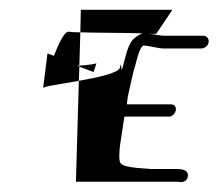

<svg xmlns="http://www.w3.org/2000/svg" viewBox="-20 -385 446 392"><path d="M77 -276 68 -205C69 -209 104 -213 141 -220L142 -249L138 -251H142L144 -319C131 -319 123 -320 122 -320C112 -324 99 -294 90 -271ZM77 -245C78 -244 80 -244 81 -246C80 -246 77 -245 77 -245ZM145 -365 144 -319C176 -318 235 -318 271 -317C268 -316 264 -314 258 -310C240 -297 238 -273 230 -246C226 -234 229 -267 225 -247C222 -236 181 -227 141 -220L135 -14H343C352 -12 361 -14 363 -23C367 -38 352 -40 339 -40H323H300H287L261 -42C243 -44 231 -46 226 -52C222 -57 224 -79 225 -88L234 -147H326C332 -147 338 -154 339 -160C340 -167 336 -172 329 -172H239C239 -174 240 -180 241 -188C244 -201 252 -240 256 -251C260 -265 264 -285 272 -292C284 -292 302 -286 315 -286H391C398 -286 405 -292 406 -299C407 -306 402 -312 395 -312H319C303 -312 298 -315 284 -316H299L332 -365ZM142 -249 171 -238 177 -256C177 -255 161 -252 142 -251Z"/></svg>

Font: FailCity
Style: OBL
Weight: 400
Version: Version 1